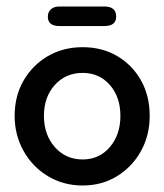

<svg xmlns="http://www.w3.org/2000/svg" viewBox="-20 -560 505 590"><path d="M234 10Q175 10 127.5 -18.5Q80 -47 52.5 -96Q25 -145 25 -204Q25 -265 52.5 -312.5Q80 -360 127 -387.5Q174 -415 234 -415Q294 -415 340.5 -387.5Q387 -360 413.5 -312.5Q440 -265 440 -204Q440 -144 413 -95.5Q386 -47 339.5 -18.5Q293 10 234 10ZM234 -70Q285 -70 317.5 -108Q350 -146 350 -204Q350 -262 317.5 -299Q285 -336 234 -336Q182 -336 148.5 -299Q115 -262 115 -204Q115 -146 148.5 -108Q182 -70 234 -70ZM162 -480Q127 -480 127 -509Q127 -523 136.5 -531.5Q146 -540 162 -540H301Q337 -540 337 -509Q337 -480 301 -480Z"/></svg>

Font: Dongle
Style: Bold
Weight: 700
Designer: Yanghee Ryu
Foundry: Yanghee Ryu
Version: Version 2.000